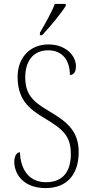

<svg xmlns="http://www.w3.org/2000/svg" viewBox="-20 -951 466 981"><path d="M184 -784V-771H195C236 -814 295 -886 316 -921V-931H260C243 -886 214 -836 184 -784ZM213 10C322 10 382 -59 382 -175C382 -287 314 -333 231 -383C147 -432 109 -469 109 -557C109 -636 148 -694 226 -694C298 -694 337 -644 337 -568C356 -568 368 -582 368 -613C368 -667 316 -724 227 -724C131 -724 70 -653 70 -560C70 -448 121 -398 206 -348C302 -291 342 -256 342 -164C342 -72 299 -20 215 -20C127 -20 85 -86 82 -173C62 -173 53 -148 53 -125C53 -59 102 10 213 10Z"/></svg>

Font: Noto Serif Thai Condensed ExtraLight
Style: Regular
Weight: 200
Width: 3
Designer: Monotype Design Team
Foundry: Monotype Imaging Inc.
Version: Version 2.002